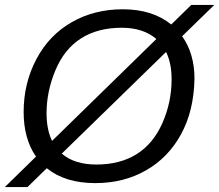

<svg xmlns="http://www.w3.org/2000/svg" viewBox="-47 -736 893 782"><path d="M694.8 -588.4Q745.1 -517.6 745.1 -415.5Q742.7 -284.7 690.4 -189.2Q638.2 -93.8 547.4 -42Q456.5 9.8 341.3 9.8Q218.3 9.8 143.6 -50.8L64.9 25.9H-27.3L99.6 -98.1Q49.3 -170.9 49.3 -279.8Q49.3 -396.5 100.8 -494.4Q152.3 -592.3 244.6 -645.3Q336.9 -698.2 453.1 -698.2Q574.2 -698.2 650.4 -636.2L731.9 -715.8H825.7ZM448.7 -623Q351.1 -623 283 -579.6Q214.8 -536.1 178.7 -449.7Q142.6 -363.3 142.6 -274.9Q142.6 -208.5 165 -162.1L589.8 -577.1Q536.6 -623 448.7 -623ZM651.9 -413.6Q651.9 -478.5 629.4 -524.4L204.6 -110.4Q255.9 -65.9 345.7 -65.9Q441.9 -65.9 509.5 -108.2Q577.1 -150.4 614.5 -234.9Q651.9 -319.3 651.9 -413.6Z"/></svg>

Font: Liberation Sans
Style: Italic
Weight: 400
Italic angle: -12°
Designer: Steve Matteson
Foundry: Ascender Corporation
Version: Version 2.1.5